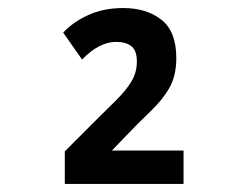

<svg xmlns="http://www.w3.org/2000/svg" viewBox="-20 -873 603 477"><path d="M141 -416V-497L225 -581Q247 -603 269 -624.5Q291 -646 305.5 -669Q320 -692 320 -720Q320 -748 306 -758.5Q292 -769 269 -769Q226 -769 184 -725L137 -792Q161 -818 199 -835.5Q237 -853 286 -853Q344 -853 381 -824Q418 -795 418 -729Q418 -685 401 -655Q384 -625 353.5 -596Q323 -567 283 -525L258 -499H436V-416Z"/></svg>

Font: Noto Sans Mono SemiCondensed
Style: Bold
Weight: 700
Width: 4
Designer: Monotype Design Team
Foundry: Monotype Imaging Inc.
Version: Version 2.014